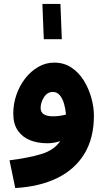

<svg xmlns="http://www.w3.org/2000/svg" viewBox="-20 -719 538 969"><path d="M57 230 28 90Q124 78 188.5 58.5Q253 39 284 -7Q270 -2 253.5 1Q237 4 218 4Q170 4 131.5 -11.5Q93 -27 70 -60Q47 -93 47 -146Q47 -195 63 -241Q79 -287 107.5 -323.5Q136 -360 173.5 -381.5Q211 -403 253 -403Q303 -403 340.5 -378Q378 -353 403 -312.5Q428 -272 441 -225Q454 -178 454 -135Q454 -22 406 57Q358 136 269 179.5Q180 223 57 230ZM185 -174Q185 -132 248 -132Q281 -132 313 -141Q311 -168 303.5 -194.5Q296 -221 282 -238Q268 -255 247 -255Q219 -255 202 -228.5Q185 -202 185 -174ZM201 -521 194 -699H285L292 -521Z"/></svg>

Font: Noto IKEA Arabic
Style: Bold
Weight: 700
Designer: Monotype Design Team
Foundry: Monotype Imaging Inc.
Version: Version 1.200